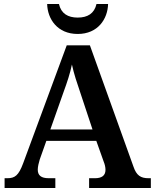

<svg xmlns="http://www.w3.org/2000/svg" viewBox="-20 -941 775 961"><path d="M369 -771C470 -771 519 -846 521 -921H463C452 -873 418 -853 369 -853C320 -853 286 -873 275 -921H216C218 -846 267 -771 369 -771ZM3 0H257V-49H224C186 -49 169 -63 169 -92C169 -106 174 -127 179 -143L212 -236H462L499 -132C504 -120 508 -105 508 -91C508 -61 488 -49 455 -49H426V0H735V-49H723C684 -49 663 -63 648 -107L430 -714H314L96 -124C73 -62 54 -49 17 -49H3ZM232 -293 298 -480C317 -532 330 -571 340 -618C350 -571 366 -524 383 -474L443 -293Z"/></svg>

Font: Noto Serif Lao SemiBold
Style: Regular
Weight: 600
Designer: Monotype Design Team
Foundry: Monotype Imaging Inc.
Version: Version 2.003